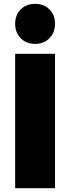

<svg xmlns="http://www.w3.org/2000/svg" viewBox="-20 -982 366 1002"><path d="M88.1 -932.9Q117.2 -961.9 163.1 -961.9Q209 -961.9 238 -932.9Q267.1 -903.8 267.1 -857.9Q267.1 -812 238 -782.5Q209 -752.9 163.1 -752.9Q117.2 -752.9 88.1 -782.5Q59.1 -812 59.1 -857.9Q59.1 -903.8 88.1 -932.9ZM59.1 -701.2H267.1V0H59.1Z"/></svg>

Font: Montserrat arm ExtraBold
Style: Regular
Weight: 800
Designer: Julieta Ulanovsky
Foundry: Julieta Ulanovsky
Version: Version 6.000;PS 006.000;hotconv 1.0.88;makeotf.lib2.5.64775